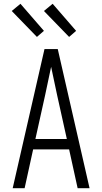

<svg xmlns="http://www.w3.org/2000/svg" viewBox="-20 -994 540 1014"><path d="M47 0 215 -735H285L453 0H390L345 -205H155L110 0ZM333 -260 282 -490Q274 -528 266 -565.5Q258 -603 250 -641Q242 -603 234 -565.5Q226 -528 218 -490L167 -260ZM345 -799 212 -936 258 -974 382 -831ZM175 -799 42 -936 88 -974 212 -831Z"/></svg>

Font: Iosevka Fixed SS04 Light
Style: Regular
Weight: 300
Monospace: yes
Designer: Belleve Invis
Foundry: Belleve Invis
Version: Version 32.5.0